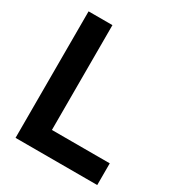

<svg xmlns="http://www.w3.org/2000/svg" viewBox="-168 -810 853 920"><g transform="rotate(30 259.0 -350.0)"><path d="M54 0V-700H186V-120H506V0Z"/></g></svg>

Font: Space Grotesk Frontify
Style: Bold
Weight: 700
Designer: Florian Karsten
Version: Version 2.000